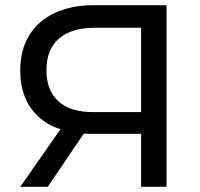

<svg xmlns="http://www.w3.org/2000/svg" viewBox="-20 -720 771 740"><path d="M524 0V-204H331Q317 -204 303 -205L164 0H58L213 -222Q198 -227 184 -233Q123 -262 90.5 -316.5Q58 -371 58 -448Q58 -528 93 -584.5Q128 -641 192 -670.5Q256 -700 341 -700H622V0ZM524 -288V-613H345Q256 -613 207.5 -571.5Q159 -530 159 -449Q159 -372 204.5 -330Q250 -288 339 -288Z"/></svg>

Font: Montserrat Z Med
Style: Regular
Weight: 500
Designer: Julieta Ulanovsky
Foundry: Julieta Ulanovsky
Version: Version 8.000